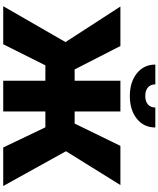

<svg xmlns="http://www.w3.org/2000/svg" viewBox="84 -1068 984 1192"><g transform="rotate(90 576.0 -472.0)"><path d="M18.6 0 241.2 -386.7 20.5 -727.5H265.6L411.1 -443.4H481.4V-727.5H671.9V-443.4H747.1L885.7 -727.5H1128.9L918.9 -389.6L1134.8 0H895.5L770.5 -261.7H671.9V0H481.4V-261.7H385.7L254.9 0ZM576.2 -786.1Q489.3 -786.1 435.1 -829.8Q380.9 -873.5 380.9 -944.3H503.9Q503.9 -915 522.9 -898.4Q542 -881.8 576.2 -881.8Q609.4 -881.8 628.4 -898.4Q647.5 -915 647.5 -944.3H771.5Q771.5 -873.5 717.5 -829.8Q663.6 -786.1 576.2 -786.1Z"/></g></svg>

Font: Inter Tight Black
Style: Regular
Weight: 900
Designer: Rasmus Andersson
Foundry: rsms
Version: Version 3.004; ttfautohint (v1.8.4.7-5d5b)